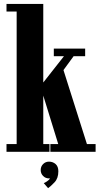

<svg xmlns="http://www.w3.org/2000/svg" viewBox="-20 -770 505 974"><path d="M13 0V-39H64.5V-711.5H13V-750H199.5V-351.5L304.5 -485H253V-523.5H412V-485H353.5L302 -414.5L421 -39H465V0H235.5V-39H275.5L199.5 -285V-39H231V0ZM224 184.5 202 159Q207 157.5 218.5 150Q230 142.5 233.5 134.5Q232.5 135 228.5 135Q211 135 198.8 122.8Q186.5 110.5 186.5 92.5Q186.5 74.5 198.8 62.2Q211 50 228.5 50Q248 50 262 62.2Q276 74.5 276 99Q276 134.5 256.5 155Q237 175.5 224 184.5Z"/></svg>

Font: Imbue 10pt ExtraBold
Style: Regular
Weight: 800
Designer: Tyler Finck
Foundry: Etcetera Type Company
Version: Version 1.102; ttfautohint (v1.8.3)